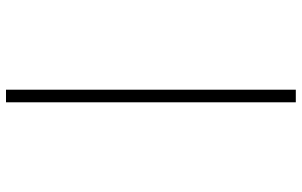

<svg xmlns="http://www.w3.org/2000/svg" viewBox="-203 -660 1006 640"><g transform="rotate(-90 300.0 -340.0)"><path d="M279 143V-823H321V143Z"/></g></svg>

Font: Iosevka Extralight Extended
Style: Regular
Weight: 200
Width: 7
Monospace: yes
Designer: Belleve Invis
Foundry: Belleve Invis
Version: Version 32.5.0; ttfautohint (v1.8.4)